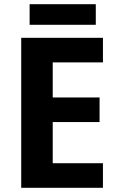

<svg xmlns="http://www.w3.org/2000/svg" viewBox="-20 -894 561 914"><path d="M436 -874H121V-776H436ZM470 0V-117H231V-313H454V-430H231V-597H470V-714H81V0Z"/></svg>

Font: Noto Sans Display
Style: Bold
Weight: 700
Designer: Monotype Design Team
Foundry: Monotype Imaging Inc.
Version: Version 1.900